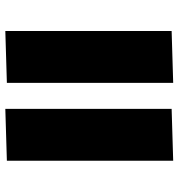

<svg xmlns="http://www.w3.org/2000/svg" viewBox="6 -690 687 740"><g transform="rotate(-90 350.0 -320.5)"><path d="M100 -638 300 -644V-3L100 3ZM400 -638 600 -644V-3L400 3Z"/></g></svg>

Font: Gajraj One
Style: Regular
Weight: 400
Designer: Saurabh Sharma
Foundry: Saurabh Sharma
Version: Version 1.000